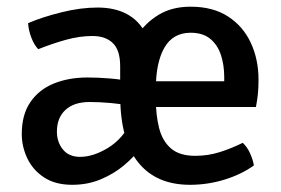

<svg xmlns="http://www.w3.org/2000/svg" viewBox="-20 -526 821 560"><path d="M43.5 -135Q43.5 -192 68.8 -228.5Q94 -265 137.2 -282.5Q180.5 -300 235 -300Q266 -300 299.8 -297.2Q333.5 -294.5 364 -288V-217Q336.5 -222.5 303.5 -225.5Q270.5 -228.5 241.5 -228.5Q196 -228.5 171 -205.5Q146 -182.5 146 -142Q146 -111.5 163.5 -90Q181 -68.5 213.5 -68.5Q252 -68.5 295.2 -94.8Q338.5 -121 366 -176.5L388.5 -92.5Q370 -67.5 341 -43.2Q312 -19 274 -3Q236 13 190.5 13Q141 13 108.2 -8.8Q75.5 -30.5 59.5 -64.5Q43.5 -98.5 43.5 -135ZM330.5 -247V-332.5Q330.5 -379.5 309.2 -400.2Q288 -421 249.5 -421Q212 -421 171.8 -409.8Q131.5 -398.5 91.5 -382.5Q79.5 -395 71.2 -416.8Q63 -438.5 62 -458.5Q104 -476.5 159.5 -490.2Q215 -504 264.5 -504Q315 -504 350.5 -484.8Q386 -465.5 405 -427.8Q424 -390 424 -334.5V-247ZM393 -214V-289H634V-301Q634 -336 624.5 -365.2Q615 -394.5 593.5 -412.5Q572 -430.5 536 -430.5Q484.5 -430.5 459.5 -387Q434.5 -343.5 434.5 -266V-237.5Q434.5 -190.5 444 -152.8Q453.5 -115 478.5 -93.2Q503.5 -71.5 549.5 -71.5Q587 -71.5 621.5 -82.5Q656 -93.5 688 -109.5Q701 -97.5 709.5 -78.5Q718 -59.5 720.5 -43.5Q684.5 -17.5 635.2 -2.2Q586 13 534 13Q436 13 383.5 -51.8Q331 -116.5 330.5 -247Q330 -291 342 -336.8Q354 -382.5 379 -421Q404 -459.5 443 -483Q482 -506.5 536 -506.5Q601 -506.5 645 -478Q689 -449.5 711.5 -401.2Q734 -353 734 -293.5Q734 -269.5 732.2 -252.2Q730.5 -235 726.5 -214Z"/></svg>

Font: Signika
Style: Regular
Weight: 400
Designer: Anna Giedry
Foundry: Anna Giedry
Version: Version 2.001